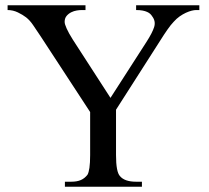

<svg xmlns="http://www.w3.org/2000/svg" viewBox="-20 -708 791 728"><path d="M735.8 -669.9V-688H496.1V-669.9Q510.3 -669.9 520.5 -668Q530.8 -666 537.8 -662.8Q544.9 -659.7 549.6 -655.3Q554.2 -650.9 557.1 -646Q571.3 -627.4 564.5 -605.5Q557.6 -583.5 535.2 -548.8L398.9 -336.9L255.9 -558.1Q240.2 -583 232.7 -599.9Q225.1 -616.7 225.1 -625Q225.1 -638.7 232.4 -647.5Q239.7 -656.2 250 -661.4Q260.3 -666.5 271 -668.2Q281.7 -669.9 289.1 -669.9H304.2V-688H8.8V-669.9Q29.3 -669.9 47.9 -660.9Q66.4 -651.9 79.1 -642.1Q93.3 -630.9 105.2 -613.3Q117.2 -595.7 133.8 -570.8L321.8 -283.2V-120.1Q321.8 -89.8 319.1 -71.8Q316.4 -53.7 312 -45.9Q301.3 -31.7 286.6 -25.4Q272 -19 250 -19H226.1V0H518.1V-19H496.1Q452.6 -19 435.1 -40Q419.9 -55.7 419.9 -120.1V-292L586.9 -553.2Q602.5 -578.1 615 -595.9Q627.4 -613.8 638.2 -625Q648.9 -637.2 661.1 -645.8Q673.3 -654.3 685.1 -659.7Q696.8 -665 706.8 -667.5Q716.8 -669.9 723.1 -669.9Z"/></svg>

Font: Galatia SIL
Style: Regular
Weight: 400
Designer: Development by SIL's NRSI team
Version: Version 2.1